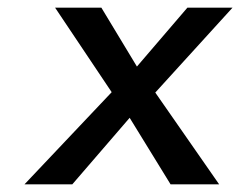

<svg xmlns="http://www.w3.org/2000/svg" viewBox="-20 -492 643 502"><path d="M470 -472 338 -318 245 -472H124L272 -251L44 -10H169L319 -184L426 -10H553L386 -250L588 -472Z"/></svg>

Font: Bluebird
Style: LiNrwObl
Weight: 300
Designer: Jasper
Foundry: Cannot Into Space Fonts
Version: Version 0.98